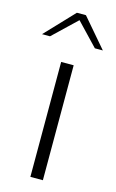

<svg xmlns="http://www.w3.org/2000/svg" viewBox="-152 -812 519 860"><g transform="rotate(15 108.0 -382.0)"><path d="M82 0V-533H140V0ZM-33 -631 93 -764H135L249 -631H212L113 -735L4 -631Z"/></g></svg>

Font: Exo Thin Light
Style: Regular
Weight: 300
Version: Version 2.000